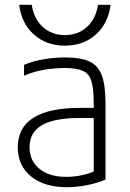

<svg xmlns="http://www.w3.org/2000/svg" viewBox="-20 -769 540 799"><path d="M258 10Q164 10 109 -35Q54 -80 54 -156Q54 -238 119 -279Q184 -320 312 -320H394V-278H312Q206 -278 154.5 -248Q103 -218 103 -157Q103 -100 144 -66.5Q185 -33 256 -33Q292 -33 327.5 -41.5Q363 -50 387 -63L370 -31V-339Q370 -399 360.5 -431Q351 -463 324.5 -474.5Q298 -486 249 -486Q218 -486 188.5 -482.5Q159 -479 132 -472Q105 -465 80 -454V-499Q114 -514 159.5 -522Q205 -530 253 -530Q316 -530 352.5 -513Q389 -496 404 -454.5Q419 -413 419 -340V-22Q389 -8 344.5 1Q300 10 258 10ZM250 -579Q173 -579 121 -625.5Q69 -672 60 -749H112Q121 -691 158 -657Q195 -623 250 -623Q305 -623 342 -657Q379 -691 388 -749H440Q431 -672 379 -625.5Q327 -579 250 -579Z"/></svg>

Font: M PLUS Code Latin Light
Style: Regular
Weight: 300
Designer: Coji Morishita
Foundry: UNDERFOREST DESIGN
Version: Version 1.002; ttfautohint (v1.8.3)